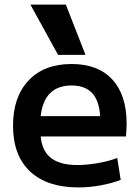

<svg xmlns="http://www.w3.org/2000/svg" viewBox="-20 -810 609 840"><path d="M37 -260Q37 -386 105 -458Q173 -530 293 -530Q409 -530 471.5 -462Q534 -394 534 -269Q534 -246 531 -213H158Q164 -149 203.5 -118.5Q243 -88 318 -88Q360 -88 408.5 -96.5Q457 -105 493 -119L508 -23Q469 -8 420 1Q371 10 323 10Q186 10 111.5 -60Q37 -130 37 -260ZM418 -302Q414 -370 383 -403Q352 -436 293 -436Q233 -436 199 -402Q165 -368 158 -302ZM113 -790H268L354 -570H234Z"/></svg>

Font: Enso SemiBold
Style: Regular
Weight: 600
Designer: Coji Morishita
Foundry: UNDERFOREST DESIGN
Version: Version 1.000